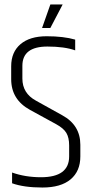

<svg xmlns="http://www.w3.org/2000/svg" viewBox="-20 -833 414 858"><path d="M30 -537Q30 -600 71.5 -635.5Q113 -671 188.5 -671Q264 -671 316 -656V-608Q268 -625 192 -625Q80 -625 80 -539V-482Q80 -416 141 -383L258 -318Q339 -274 339 -186V-134Q339 -68 295.5 -31.5Q252 5 169.5 5Q87 5 34 -14V-62Q93 -41 163 -41Q289 -41 289 -134V-183Q289 -218 276.5 -239Q264 -260 231 -278L114 -342Q30 -388 30 -479ZM205 -813H260L205 -708H168Z"/></svg>

Font: Khand Light
Style: Regular
Weight: 300
Designer: Devanagari: Sanchit Sawaria, Jyotish Sonowal; Latin: Satya Rajpurohit
Foundry: Indian Type Foundry
Version: Version 1.101;PS 1.0;hotconv 1.0.78;makeotf.lib2.5.61930; tt